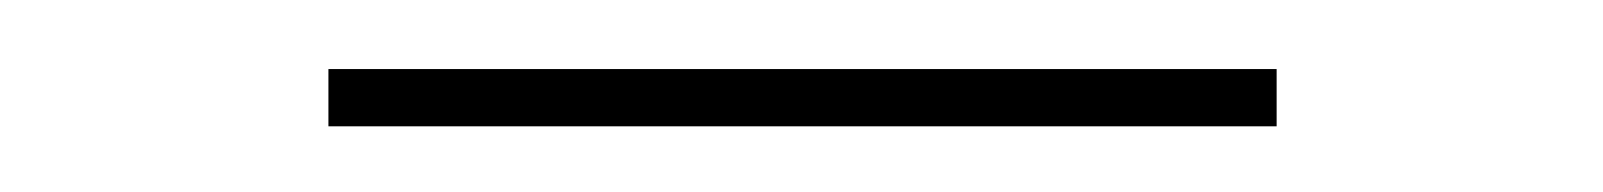

<svg xmlns="http://www.w3.org/2000/svg" viewBox="-20 -296 476 57"><path d="M359 -258.5H77.5V-275.5H359Z"/></svg>

Font: Anek Malayalam Thin
Style: Regular
Weight: 250
Version: Version 1.003